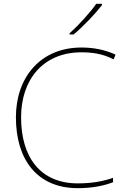

<svg xmlns="http://www.w3.org/2000/svg" viewBox="-20 -972 654 1002"><path d="M512 -945V-952H482C453 -909 388 -838 343 -798V-792H364C417 -836 477 -900 512 -945ZM405 -699C460 -699 516 -692 573 -662L583 -687C528 -712 470 -724 405 -724C191 -724 63 -568 63 -360C63 -139 174 10 386 10C465 10 526 -4 570 -21V-44C522 -27 463 -15 386 -15C189 -15 90 -153 90 -360C90 -555 204 -699 405 -699Z"/></svg>

Font: Noto Sans Arabic Thin
Style: Regular
Weight: 100
Designer: Monotype Design Team, Nadine Chahine, Nizar Qandah and Khaled Hosny
Foundry: Monotype Imaging Inc.
Version: Version 2.012